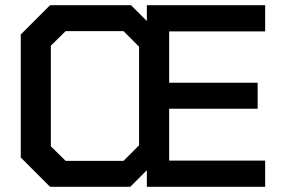

<svg xmlns="http://www.w3.org/2000/svg" viewBox="-20 -720 1082 740"><path d="M632 -599V-401H973V-301H632V-101H1002V0H546V-64L482 0H173L60 -113V-587L173 -700H485L546 -639V-700H1002V-599ZM516 -540 456 -600H233L176 -544V-156L233 -100H456L516 -160Z"/></svg>

Font: Chakra Petch SemiBold
Style: Regular
Weight: 600
Designer: Katatrad Aksorn Co.,Ltd.
Foundry: Cadson Demak Co.,Ltd.
Version: Version 1.000; ttfautohint (v1.6)